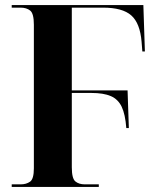

<svg xmlns="http://www.w3.org/2000/svg" viewBox="-20 -734 620 754"><path d="M26 0V-10H61Q83 -10 98 -20.5Q113 -31 113 -73V-637Q113 -681 98.5 -692.5Q84 -704 61 -704H26V-714H543L549 -532H539L536 -570Q530 -643 495.5 -673.5Q461 -704 385 -704H262V-379H481L486 -231H476Q472 -285 458 -314.5Q444 -344 415.5 -356.5Q387 -369 338 -369H262V-77Q262 -33 276 -21.5Q290 -10 313 -10H368V0Z"/></svg>

Font: Noto Serif Display SemiCondensed
Style: Bold
Weight: 700
Width: 4
Designer: Monotype Design Team
Foundry: Monotype Imaging Inc.
Version: Version 2.009